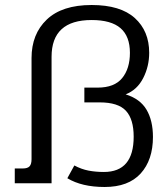

<svg xmlns="http://www.w3.org/2000/svg" viewBox="-20 -732 670 767"><path d="M249 -20 277 -71Q305 -56 333.5 -50.5Q362 -45 395 -45Q514 -45 514 -186Q514 -256 483 -289.5Q452 -323 378 -323H317V-382H370Q437 -382 468 -420Q499 -458 499 -521Q499 -587 461.5 -619.5Q424 -652 346 -652Q186 -652 186 -505V0H39V-59H71Q90 -59 98 -67.5Q106 -76 106 -96V-500Q106 -596 167 -654Q228 -712 346 -712Q461 -712 518.5 -660Q576 -608 576 -521Q576 -467 552 -420Q528 -373 482 -355Q540 -337 565.5 -293.5Q591 -250 591 -185Q591 -93 542 -39Q493 15 398 15Q307 15 249 -20Z"/></svg>

Font: Pridi Light
Style: Regular
Weight: 300
Version: Version 1.002